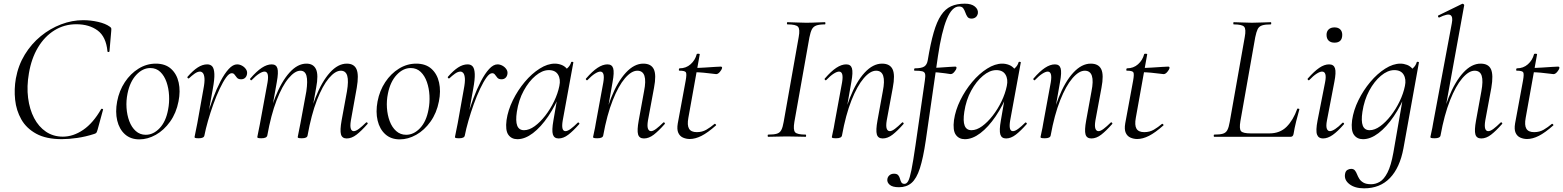

<svg xmlns="http://www.w3.org/2000/svg" viewBox="-20 -746 8524 1047"><path d="M316.8 12.8Q231.8 12.8 177.8 -16.7Q123.8 -46.2 96.2 -95Q68.6 -143.8 62.5 -202Q56.4 -260.2 66.4 -317.8Q79.6 -390 115.3 -448.4Q151 -506.8 202.2 -548.7Q253.4 -590.6 313.2 -613.3Q373 -636 433.6 -636Q474.6 -636 515.1 -626.7Q555.6 -617.4 578.6 -600.6Q585.6 -595.8 586.6 -591.8Q587.6 -587.8 586.6 -576.8L577 -466Q576.2 -462.2 571.2 -462.2Q566.2 -462.2 566 -466Q558.6 -545.6 512.5 -579.7Q466.4 -613.8 395.8 -613.8Q330.8 -613.8 277.1 -580.7Q223.4 -547.6 187.3 -487.5Q151.2 -427.4 137.6 -346Q125.2 -274.8 133.2 -212.2Q141.2 -149.6 166 -102.2Q190.8 -54.8 230.7 -27.8Q270.6 -0.8 322.8 -0.8Q379.2 -0.8 433.6 -37.8Q488 -74.8 531.6 -151.2Q533.8 -154.4 538.7 -152.3Q543.6 -150.2 541.8 -147.4L512.4 -39.6Q508.6 -26.8 506 -22.7Q503.4 -18.6 494.4 -15.8Q446.8 -0.4 400.9 6.2Q355 12.8 316.8 12.8Z M740 14Q692.2 14 661.3 -13.8Q630.4 -41.6 619.2 -88.6Q608 -135.6 618.8 -193Q630 -251.6 660.8 -298.1Q691.6 -344.6 735.6 -371.8Q779.6 -399 829.4 -399Q881.4 -399 912.8 -370.7Q944.2 -342.4 954.4 -295.5Q964.6 -248.6 953.4 -193Q941.2 -129.8 907.7 -82.9Q874.2 -36 829.8 -11Q785.4 14 740 14ZM774.8 -11Q816.4 -11 850.7 -47.3Q885 -83.6 896.8 -149Q904 -186 901.9 -225.3Q899.8 -264.6 888 -298.6Q876.2 -332.6 854.2 -353.8Q832.2 -375 799.6 -375Q758 -375 723.2 -337.8Q688.4 -300.6 675.4 -236Q667.4 -197.4 670 -158Q672.6 -118.6 685.1 -85.2Q697.6 -51.8 720.4 -31.4Q743.2 -11 774.8 -11Z M1094.6 -7.2 1084.6 -8.2Q1093 -53.2 1107.6 -105.7Q1122.2 -158.2 1141.3 -209.2Q1160.4 -260.2 1182.2 -302.3Q1204 -344.4 1227.2 -369.7Q1250.4 -395 1273 -395Q1286.6 -395 1300 -387.7Q1313.4 -380.4 1321.6 -368Q1329.8 -355.6 1326.8 -341Q1324.2 -328 1315.8 -320.8Q1307.4 -313.6 1294.8 -313.6Q1279.8 -313.6 1272.4 -321.9Q1265 -330.2 1259.5 -338.5Q1254 -346.8 1243.8 -346.8Q1229.6 -346.8 1212.8 -323.3Q1196 -299.8 1177.9 -261.6Q1159.8 -223.4 1143.5 -177.9Q1127.2 -132.4 1114.3 -87.4Q1101.4 -42.4 1094.6 -7.2ZM1063.4 8Q1049.2 8 1045 6.3Q1040.8 4.6 1040.8 1.6Q1040.8 -1.6 1046.4 -26.4Q1052 -51.2 1056 -74L1089 -258.6Q1096.8 -298.8 1095 -319.3Q1093.2 -339.8 1086.3 -347.7Q1079.4 -355.6 1070.6 -355.6Q1056.8 -355.6 1040.7 -344Q1024.6 -332.4 1010.4 -318.8Q1008 -316.4 1004 -320.1Q1000 -323.8 1002.4 -327Q1032 -361.2 1058.2 -378.1Q1084.4 -395 1110 -395Q1128 -395 1137.8 -383.4Q1147.6 -371.8 1148.9 -342.8Q1150.2 -313.8 1140.4 -261L1094.6 -7.2Q1092.4 8 1063.4 8Z M1870.8 9Q1845.6 9 1839.4 -13.2Q1833.2 -35.4 1842.8 -89L1872 -248Q1881.6 -304.8 1873.6 -332.6Q1865.6 -360.4 1838.4 -360.4Q1808 -360.4 1773.4 -319.5Q1738.8 -278.6 1708.2 -199.6Q1677.6 -120.6 1657.2 -7.2L1645.6 -8.2Q1665.6 -125.4 1700.4 -213.5Q1735.2 -301.6 1779.2 -350.3Q1823.2 -399 1871.2 -399Q1911 -399 1924.3 -368.2Q1937.6 -337.4 1925.4 -267L1893.4 -89Q1888.4 -58.6 1892.9 -44.7Q1897.4 -30.8 1908.8 -30.8Q1920.6 -30.8 1937.5 -43.6Q1954.4 -56.4 1975.2 -77Q1979.2 -81 1983.2 -77Q1987.2 -73 1983.2 -69Q1950.6 -32 1924 -11.5Q1897.4 9 1870.8 9ZM1405.6 8Q1391.4 8 1387.2 6.3Q1383 4.6 1383 1.6Q1383 -1.6 1388.1 -24Q1393.2 -46.4 1397.2 -69.2L1439 -297Q1448.8 -355.6 1422.4 -355.6Q1410.8 -355.6 1392.7 -344Q1374.6 -332.4 1353.2 -310Q1350.2 -306 1345.8 -310.5Q1341.4 -315 1345.2 -318.2Q1378.8 -357.2 1407.4 -376.1Q1436 -395 1461.6 -395Q1486.4 -395 1492.8 -373.3Q1499.2 -351.6 1489.6 -299.4L1437.6 -7.2Q1434.2 8 1405.6 8ZM1626 8Q1611.8 8 1607.6 6.3Q1603.4 4.6 1603.4 1.6Q1603.4 -1.6 1608.9 -26.4Q1614.4 -51.2 1618.4 -74L1650.6 -248.4Q1658.8 -305.4 1651.2 -332.9Q1643.6 -360.4 1618 -360.4Q1588 -360.4 1553.3 -319Q1518.6 -277.6 1488.2 -198.5Q1457.8 -119.4 1437.6 -7.2L1425.2 -8.2Q1445 -124.8 1479.7 -212.9Q1514.4 -301 1558.5 -350Q1602.6 -399 1651 -399Q1689 -399 1703.3 -368.4Q1717.6 -337.8 1704 -267.4L1657.2 -7.2Q1655 8 1626 8Z M2160 14Q2112.2 14 2081.3 -13.8Q2050.4 -41.6 2039.2 -88.6Q2028 -135.6 2038.8 -193Q2050 -251.6 2080.8 -298.1Q2111.6 -344.6 2155.6 -371.8Q2199.6 -399 2249.4 -399Q2301.4 -399 2332.8 -370.7Q2364.2 -342.4 2374.4 -295.5Q2384.6 -248.6 2373.4 -193Q2361.2 -129.8 2327.7 -82.9Q2294.2 -36 2249.8 -11Q2205.4 14 2160 14ZM2194.8 -11Q2236.4 -11 2270.7 -47.3Q2305 -83.6 2316.8 -149Q2324 -186 2321.9 -225.3Q2319.8 -264.6 2308 -298.6Q2296.2 -332.6 2274.2 -353.8Q2252.2 -375 2219.6 -375Q2178 -375 2143.2 -337.8Q2108.4 -300.6 2095.4 -236Q2087.4 -197.4 2090 -158Q2092.6 -118.6 2105.1 -85.2Q2117.6 -51.8 2140.4 -31.4Q2163.2 -11 2194.8 -11Z M2514.6 -7.2 2504.6 -8.2Q2513 -53.2 2527.6 -105.7Q2542.2 -158.2 2561.3 -209.2Q2580.4 -260.2 2602.2 -302.3Q2624 -344.4 2647.2 -369.7Q2670.4 -395 2693 -395Q2706.6 -395 2720 -387.7Q2733.4 -380.4 2741.6 -368Q2749.8 -355.6 2746.8 -341Q2744.2 -328 2735.8 -320.8Q2727.4 -313.6 2714.8 -313.6Q2699.8 -313.6 2692.4 -321.9Q2685 -330.2 2679.5 -338.5Q2674 -346.8 2663.8 -346.8Q2649.6 -346.8 2632.8 -323.3Q2616 -299.8 2597.9 -261.6Q2579.8 -223.4 2563.5 -177.9Q2547.2 -132.4 2534.3 -87.4Q2521.4 -42.4 2514.6 -7.2ZM2483.4 8Q2469.2 8 2465 6.3Q2460.8 4.6 2460.8 1.6Q2460.8 -1.6 2466.4 -26.4Q2472 -51.2 2476 -74L2509 -258.6Q2516.8 -298.8 2515 -319.3Q2513.2 -339.8 2506.3 -347.7Q2499.4 -355.6 2490.6 -355.6Q2476.8 -355.6 2460.7 -344Q2444.6 -332.4 2430.4 -318.8Q2428 -316.4 2424 -320.1Q2420 -323.8 2422.4 -327Q2452 -361.2 2478.2 -378.1Q2504.4 -395 2530 -395Q2548 -395 2557.8 -383.4Q2567.6 -371.8 2568.9 -342.8Q2570.2 -313.8 2560.4 -261L2514.6 -7.2Q2512.4 8 2483.4 8Z M2801.6 13Q2769.2 13 2752.1 -11.1Q2735 -35.2 2742.2 -91Q2750 -145.2 2776.7 -199.5Q2803.4 -253.8 2841.5 -299.1Q2879.6 -344.4 2922.7 -371.7Q2965.8 -399 3005.4 -399Q3023.8 -399 3041.6 -392.3Q3059.4 -385.6 3072.1 -370.3Q3084.8 -355 3086.8 -330.4L3044.4 -357Q3056.6 -359 3073.1 -373.4Q3089.6 -387.8 3094.6 -407Q3096.6 -410 3102.1 -408.8Q3107.6 -407.6 3106.6 -405.6L3048.6 -89Q3038.8 -30.8 3063.6 -30.8Q3075.2 -30.8 3092.4 -43.5Q3109.6 -56.2 3130.4 -77Q3133.4 -80 3137.4 -76Q3141.4 -72 3138.4 -69Q3105.8 -32 3079.1 -11.5Q3052.4 9 3026.4 9Q3001.6 9 2994.9 -12.9Q2988.2 -34.8 2997.8 -89L3022 -229L3039 -246Q3009.4 -170.4 2969.4 -111.6Q2929.4 -52.8 2886 -19.9Q2842.6 13 2801.6 13ZM2837.6 -36Q2865.6 -36 2895.6 -57.8Q2925.6 -79.6 2953.3 -115.2Q2981 -150.8 3001.5 -193.5Q3022 -236.2 3030.2 -277Q3038.2 -314 3023 -339.2Q3007.8 -364.4 2970.6 -363.6Q2936.2 -362.8 2900 -332.6Q2863.8 -302.4 2836 -251.6Q2808.2 -200.8 2798.4 -136Q2790.8 -85.8 2800.4 -60.9Q2810 -36 2837.6 -36Z M3491.6 9Q3465.8 9 3459.5 -13.2Q3453.2 -35.4 3463 -89L3492 -248Q3514.8 -360.4 3455.4 -360.4Q3423.4 -360.4 3388 -319.2Q3352.6 -278 3321.2 -198.9Q3289.8 -119.8 3269.4 -7.2L3257 -8.2Q3277.8 -124.8 3312.7 -212.9Q3347.6 -301 3393.1 -350Q3438.6 -399 3488 -399Q3530.8 -399 3545.4 -368.2Q3560 -337.4 3546.4 -267L3513.4 -89Q3508.4 -58.6 3513.3 -44.7Q3518.2 -30.8 3530.4 -30.8Q3541.4 -30.8 3558.4 -43.6Q3575.4 -56.4 3596.2 -77Q3599.2 -81 3603.6 -77Q3608 -73 3604.2 -69Q3571.6 -32 3545 -11.5Q3518.4 9 3491.6 9ZM3237.4 8Q3223.2 8 3218.6 6.3Q3214 4.6 3214 1.6Q3214 -1.6 3219.5 -24.8Q3225 -48 3229 -74L3270 -297Q3279.8 -355.6 3253.4 -355.6Q3241.8 -355.6 3223.7 -344Q3205.6 -332.4 3184.2 -310Q3181.2 -306 3176.8 -310.5Q3172.4 -315 3176.2 -318.2Q3209.8 -357.2 3238.4 -376.1Q3267 -395 3292.6 -395Q3317.4 -395 3323.8 -373.3Q3330.2 -351.6 3320.6 -299.4L3269.4 -7.2Q3266.8 8 3237.4 8Z M3741.2 12Q3722 12 3704.6 4.4Q3687.2 -3.2 3678.8 -21.8Q3670.4 -40.4 3676 -73.2L3719 -306Q3725.8 -343 3720.2 -351.8Q3714.6 -360.6 3685 -360.6Q3681 -360.6 3681.9 -367Q3682.8 -373.4 3685.8 -373.4Q3721 -373.4 3745.9 -395.6Q3770.8 -417.8 3779.2 -450.2Q3779.6 -453.4 3788.2 -453.1Q3796.8 -452.8 3795.8 -449.6L3733.8 -103.8Q3726.2 -63.2 3737.4 -44.3Q3748.6 -25.4 3779.6 -25.4Q3809.2 -25.4 3832.1 -38.8Q3855 -52.2 3876.4 -70.4Q3878.4 -72.4 3882.5 -68.4Q3886.6 -64.4 3884.4 -62.2Q3839.2 -22.2 3805.3 -5.1Q3771.4 12 3741.2 12ZM3885.2 -341.8Q3882.6 -341.8 3862.9 -344.4Q3843.2 -347 3816.7 -349.6Q3790.2 -352.2 3765.4 -352.2L3767.4 -375.6Q3792.6 -375.6 3823 -377.6Q3853.4 -379.6 3878.4 -381.2Q3903.4 -382.8 3910.4 -382.8Q3914.6 -382.8 3916.5 -380.4Q3918.4 -378 3917.4 -374Q3915.6 -366 3905.5 -353.9Q3895.4 -341.8 3885.2 -341.8Z M4169.2 0Q4166.2 0 4166.2 -6Q4166.2 -12 4169.2 -12Q4200.2 -12 4216.5 -17Q4232.8 -22 4240.6 -37Q4248.5 -52 4253.4 -81L4335.4 -544Q4343.4 -587 4331.7 -600Q4320.1 -613 4274.2 -613Q4271.2 -613 4271.2 -619Q4271.2 -625 4274.2 -625Q4294.7 -625 4320.4 -623.5Q4346 -622 4374.6 -622Q4407.2 -622 4433.2 -623.5Q4459.2 -625 4478.8 -625Q4481 -625 4481 -619Q4481 -613 4478.8 -613Q4447.9 -613 4431.5 -607Q4415.1 -601 4407.3 -586Q4399.6 -571 4393.8 -542L4311.8 -81Q4304.6 -38 4315.7 -25Q4326.7 -12 4373.8 -12Q4375.8 -12 4375.8 -6Q4375.8 0 4373.8 0Q4353.4 0 4327.8 -1Q4302.2 -2 4270.6 -2Q4241.9 -2 4215.9 -1Q4189.8 0 4169.2 0Z M4793.6 9Q4767.8 9 4761.5 -13.2Q4755.2 -35.4 4765 -89L4794 -248Q4816.8 -360.4 4757.4 -360.4Q4725.4 -360.4 4690 -319.2Q4654.6 -278 4623.2 -198.9Q4591.8 -119.8 4571.4 -7.2L4559 -8.2Q4579.8 -124.8 4614.7 -212.9Q4649.6 -301 4695.1 -350Q4740.6 -399 4790 -399Q4832.8 -399 4847.4 -368.2Q4862 -337.4 4848.4 -267L4815.4 -89Q4810.4 -58.6 4815.3 -44.7Q4820.2 -30.8 4832.4 -30.8Q4843.4 -30.8 4860.4 -43.6Q4877.4 -56.4 4898.2 -77Q4901.2 -81 4905.6 -77Q4910 -73 4906.2 -69Q4873.6 -32 4847 -11.5Q4820.4 9 4793.6 9ZM4539.4 8Q4525.2 8 4520.6 6.3Q4516 4.6 4516 1.6Q4516 -1.6 4521.5 -24.8Q4527 -48 4531 -74L4572 -297Q4581.8 -355.6 4555.4 -355.6Q4543.8 -355.6 4525.7 -344Q4507.6 -332.4 4486.2 -310Q4483.2 -306 4478.8 -310.5Q4474.4 -315 4478.2 -318.2Q4511.8 -357.2 4540.4 -376.1Q4569 -395 4594.6 -395Q4619.4 -395 4625.8 -373.3Q4632.2 -351.6 4622.6 -299.4L4571.4 -7.2Q4568.8 8 4539.4 8Z M4882.2 275Q4846.8 275 4831.6 261.6Q4816.4 248.2 4818.8 231.6Q4820.2 218.8 4830.1 210Q4840 201.2 4855.2 201.2Q4871.2 201.2 4878.1 209.5Q4885 217.8 4887.8 228.9Q4890.6 240 4895.3 248.3Q4900 256.6 4912.2 256.6Q4923.8 256.6 4932.4 241.5Q4941 226.4 4950.1 181.4Q4959.2 136.4 4972.2 47L5023.2 -306Q5027.2 -331 5024.7 -342.4Q5022.2 -353.8 5009.1 -357.2Q4996 -360.6 4967.8 -360.6Q4963.8 -360.6 4964.7 -367Q4965.6 -373.4 4968.6 -373.4Q5004.6 -373.4 5019.9 -383.2Q5035.2 -393 5039.2 -418Q5054.2 -509 5071.4 -568.6Q5088.6 -628.2 5111.6 -662.7Q5134.6 -697.2 5166 -711.6Q5197.4 -726 5241.2 -726Q5277.4 -726 5296.2 -710.3Q5315 -694.6 5312.6 -673.8Q5309.6 -658.6 5300 -651.6Q5290.4 -644.6 5278 -644.6Q5262.2 -644.6 5255.4 -654.6Q5248.6 -664.6 5244.2 -677.6Q5239.8 -690.6 5232.8 -700.6Q5225.8 -710.6 5210 -710.6Q5171.4 -710.6 5143 -642.3Q5114.6 -574 5094.6 -439L5028.2 21Q5014.2 116.2 4996.1 172.1Q4978 228 4950.7 251.5Q4923.4 275 4882.2 275ZM5162 -342.2Q5150.6 -343.8 5133.4 -346.4Q5116.2 -349 5095.5 -350.8Q5074.8 -352.6 5053.2 -352.6L5055.2 -375.6Q5076.6 -375.6 5105.4 -377.6Q5134.2 -379.6 5158.1 -381.2Q5182 -382.8 5188.6 -382.8Q5193.6 -382.8 5195.1 -380.4Q5196.6 -378 5195.6 -374Q5194.4 -366 5183.6 -353.3Q5172.8 -340.6 5162 -342.2Z M5241.6 13Q5209.2 13 5192.1 -11.1Q5175 -35.2 5182.2 -91Q5190 -145.2 5216.7 -199.5Q5243.4 -253.8 5281.5 -299.1Q5319.6 -344.4 5362.7 -371.7Q5405.8 -399 5445.4 -399Q5463.8 -399 5481.6 -392.3Q5499.4 -385.6 5512.1 -370.3Q5524.8 -355 5526.8 -330.4L5484.4 -357Q5496.6 -359 5513.1 -373.4Q5529.6 -387.8 5534.6 -407Q5536.6 -410 5542.1 -408.8Q5547.6 -407.6 5546.6 -405.6L5488.6 -89Q5478.8 -30.8 5503.6 -30.8Q5515.2 -30.8 5532.4 -43.5Q5549.6 -56.2 5570.4 -77Q5573.4 -80 5577.4 -76Q5581.4 -72 5578.4 -69Q5545.8 -32 5519.1 -11.5Q5492.4 9 5466.4 9Q5441.6 9 5434.9 -12.9Q5428.2 -34.8 5437.8 -89L5462 -229L5479 -246Q5449.4 -170.4 5409.4 -111.6Q5369.4 -52.8 5326 -19.9Q5282.6 13 5241.6 13ZM5277.6 -36Q5305.6 -36 5335.6 -57.8Q5365.6 -79.6 5393.3 -115.2Q5421 -150.8 5441.5 -193.5Q5462 -236.2 5470.2 -277Q5478.2 -314 5463 -339.2Q5447.8 -364.4 5410.6 -363.6Q5376.2 -362.8 5340 -332.6Q5303.8 -302.4 5276 -251.6Q5248.2 -200.8 5238.4 -136Q5230.8 -85.8 5240.4 -60.9Q5250 -36 5277.6 -36Z M5931.6 9Q5905.8 9 5899.5 -13.2Q5893.2 -35.4 5903 -89L5932 -248Q5954.8 -360.4 5895.4 -360.4Q5863.4 -360.4 5828 -319.2Q5792.6 -278 5761.2 -198.9Q5729.8 -119.8 5709.4 -7.2L5697 -8.2Q5717.8 -124.8 5752.7 -212.9Q5787.6 -301 5833.1 -350Q5878.6 -399 5928 -399Q5970.8 -399 5985.4 -368.2Q6000 -337.4 5986.4 -267L5953.4 -89Q5948.4 -58.6 5953.3 -44.7Q5958.2 -30.8 5970.4 -30.8Q5981.4 -30.8 5998.4 -43.6Q6015.4 -56.4 6036.2 -77Q6039.2 -81 6043.6 -77Q6048 -73 6044.2 -69Q6011.6 -32 5985 -11.5Q5958.4 9 5931.6 9ZM5677.4 8Q5663.2 8 5658.6 6.3Q5654 4.6 5654 1.6Q5654 -1.6 5659.5 -24.8Q5665 -48 5669 -74L5710 -297Q5719.8 -355.6 5693.4 -355.6Q5681.8 -355.6 5663.7 -344Q5645.6 -332.4 5624.2 -310Q5621.2 -306 5616.8 -310.5Q5612.4 -315 5616.2 -318.2Q5649.8 -357.2 5678.4 -376.1Q5707 -395 5732.6 -395Q5757.4 -395 5763.8 -373.3Q5770.2 -351.6 5760.6 -299.4L5709.4 -7.2Q5706.8 8 5677.4 8Z M6181.2 12Q6162 12 6144.6 4.4Q6127.2 -3.2 6118.8 -21.8Q6110.4 -40.4 6116 -73.2L6159 -306Q6165.8 -343 6160.2 -351.8Q6154.6 -360.6 6125 -360.6Q6121 -360.6 6121.9 -367Q6122.8 -373.4 6125.8 -373.4Q6161 -373.4 6185.9 -395.6Q6210.8 -417.8 6219.2 -450.2Q6219.6 -453.4 6228.2 -453.1Q6236.8 -452.8 6235.8 -449.6L6173.8 -103.8Q6166.2 -63.2 6177.4 -44.3Q6188.6 -25.4 6219.6 -25.4Q6249.2 -25.4 6272.1 -38.8Q6295 -52.2 6316.4 -70.4Q6318.4 -72.4 6322.5 -68.4Q6326.6 -64.4 6324.4 -62.2Q6279.2 -22.2 6245.3 -5.1Q6211.4 12 6181.2 12ZM6325.2 -341.8Q6322.6 -341.8 6302.9 -344.4Q6283.2 -347 6256.7 -349.6Q6230.2 -352.2 6205.4 -352.2L6207.4 -375.6Q6232.6 -375.6 6263 -377.6Q6293.4 -379.6 6318.4 -381.2Q6343.4 -382.8 6350.4 -382.8Q6354.6 -382.8 6356.5 -380.4Q6358.4 -378 6357.4 -374Q6355.6 -366 6345.5 -353.9Q6335.4 -341.8 6325.2 -341.8Z M6601.4 0Q6598.6 0 6598.6 -6Q6598.6 -12 6601.5 -12Q6632.4 -12 6648.8 -17Q6665.2 -22 6673 -37Q6680.9 -52 6685.8 -81L6767.8 -544Q6775.8 -587 6764.6 -600Q6753.4 -613 6707.3 -613Q6705.4 -613 6705.4 -619Q6705.4 -625 6707.4 -625Q6727.9 -625 6753 -623.5Q6778.1 -622 6806.8 -622Q6836.4 -622 6863.5 -623.5Q6890.6 -625 6910.2 -625Q6912.2 -625 6912.2 -619Q6912.2 -613 6910.2 -613Q6879.2 -613 6862.4 -607.5Q6845.6 -602 6838.2 -587Q6830.9 -572 6825 -543L6744 -85Q6737 -43.4 6747.3 -31Q6757.6 -18.6 6800.8 -18.6H6902Q6960 -18.6 6996 -54.7Q7032 -90.8 7053.8 -151.8Q7054.2 -154.6 7060.4 -153.6Q7066.6 -152.6 7065.6 -149.6Q7057.6 -122.6 7048.3 -84.8Q7039 -47.1 7033.8 -15Q7030.8 0 7017.7 0Z M7194.2 9Q7170 9 7162 -12Q7154 -33 7164.8 -89L7205.8 -297Q7217.4 -355.6 7189.2 -355.6Q7177.6 -355.6 7159.5 -344Q7141.4 -332.4 7120.2 -310Q7117 -306 7112.6 -310.5Q7108.2 -315 7112 -318.2Q7146.4 -357.2 7174.2 -376.1Q7202 -395 7227.6 -395Q7253.2 -395 7260 -373.3Q7266.8 -351.6 7256.4 -299.4L7216 -89Q7210.2 -58.6 7215.2 -44.7Q7220.2 -30.8 7232.2 -30.8Q7243.2 -30.8 7261 -42.4Q7278.8 -54 7299.6 -75.4Q7303.6 -79.4 7307.6 -75Q7311.6 -70.6 7307.6 -67.4Q7275 -29.6 7247.6 -10.3Q7220.2 9 7194.2 9ZM7257.2 -513.4Q7236.8 -513.4 7225.3 -524.4Q7213.8 -535.4 7213.8 -556.2Q7213.8 -574.6 7225.3 -585.6Q7236.8 -596.6 7257.2 -596.6Q7277.6 -596.6 7288.5 -585.6Q7299.4 -574.6 7299.4 -556.2Q7299.4 -513.4 7257.2 -513.4Z M7418.4 281Q7368.4 281 7338.8 258.3Q7309.2 235.6 7314.6 203Q7317.2 186.8 7327.3 180.8Q7337.4 174.8 7347.8 174.8Q7361.4 174.8 7368.4 183.4Q7375.4 192 7380.1 204.4Q7384.8 216.8 7392.5 229.1Q7400.2 241.4 7415.2 250Q7430.2 258.6 7457.4 258.6Q7481 258.6 7503.9 245.5Q7526.8 232.4 7546.1 195.1Q7565.4 157.8 7578.2 86.4L7633 -229L7650 -246Q7620.4 -170.4 7580.4 -111.6Q7540.4 -52.8 7497 -19.9Q7453.6 13 7412.6 13Q7380.2 13 7363.1 -11.1Q7346 -35.2 7353.2 -91Q7361 -145.2 7387.7 -199.5Q7414.4 -253.8 7452.5 -299.1Q7490.6 -344.4 7533.7 -371.7Q7576.8 -399 7616.4 -399Q7634.8 -399 7652.6 -392.3Q7670.4 -385.6 7683.1 -370.3Q7695.8 -355 7697.8 -330.4L7655.4 -357Q7667.6 -359 7684.1 -373.4Q7700.6 -387.8 7705.6 -407Q7707.6 -410 7713.1 -408.8Q7718.6 -407.6 7717.6 -405.6L7633.2 62.6Q7613.6 168.6 7559.5 224.8Q7505.4 281 7418.4 281ZM7448.6 -36Q7476.6 -36 7506.6 -57.8Q7536.6 -79.6 7564.3 -115.2Q7592 -150.8 7612.5 -193.5Q7633 -236.2 7641.2 -277Q7649.2 -314 7634 -339.2Q7618.8 -364.4 7581.2 -363.6Q7546.2 -362.8 7510.1 -332.6Q7474 -302.4 7446.6 -251.6Q7419.2 -200.8 7409.4 -136Q7401.8 -85.8 7411.4 -60.9Q7421 -36 7448.6 -36Z M7803.4 8Q7789.2 8 7784.6 6.3Q7780 4.6 7780 1.6Q7780 -1.6 7785.5 -24.8Q7791 -48 7795 -74L7897 -619.4Q7904.2 -654.6 7889.3 -663.8Q7874.4 -673 7828.6 -650.6Q7824.6 -648.8 7822.2 -654.8Q7819.8 -660.8 7823.8 -661.8L7953.2 -725Q7957.4 -727 7961.4 -723Q7965.4 -719 7964.4 -717L7835.4 -7.2Q7832.8 8 7803.4 8ZM8057.6 9Q8031.8 9 8025.5 -13.2Q8019.2 -35.4 8029 -89L8058 -248Q8068.6 -304.8 8059.9 -332.6Q8051.2 -360.4 8021.4 -360.4Q7989.4 -360.4 7954 -319.2Q7918.6 -278 7887.2 -198.9Q7855.8 -119.8 7835.4 -7.2L7823 -8.2Q7843.8 -124.8 7879.1 -212.9Q7914.4 -301 7959.5 -350Q8004.6 -399 8054 -399Q8096.8 -399 8110.6 -368.2Q8124.4 -337.4 8112.4 -267L8079.4 -89Q8074.4 -58.6 8078.9 -44.7Q8083.4 -30.8 8095.6 -30.8Q8107.4 -30.8 8124.4 -43.6Q8141.4 -56.4 8162.2 -77Q8166 -81 8170.1 -77Q8174.2 -73 8170.2 -69Q8137.6 -32 8111 -11.5Q8084.4 9 8057.6 9Z M8307.2 12Q8288 12 8270.6 4.4Q8253.2 -3.2 8244.8 -21.8Q8236.4 -40.4 8242 -73.2L8285 -306Q8291.8 -343 8286.2 -351.8Q8280.6 -360.6 8251 -360.6Q8247 -360.6 8247.9 -367Q8248.8 -373.4 8251.8 -373.4Q8287 -373.4 8311.9 -395.6Q8336.8 -417.8 8345.2 -450.2Q8345.6 -453.4 8354.2 -453.1Q8362.8 -452.8 8361.8 -449.6L8299.8 -103.8Q8292.2 -63.2 8303.4 -44.3Q8314.6 -25.4 8345.6 -25.4Q8375.2 -25.4 8398.1 -38.8Q8421 -52.2 8442.4 -70.4Q8444.4 -72.4 8448.5 -68.4Q8452.6 -64.4 8450.4 -62.2Q8405.2 -22.2 8371.3 -5.1Q8337.4 12 8307.2 12ZM8451.2 -341.8Q8448.6 -341.8 8428.9 -344.4Q8409.2 -347 8382.7 -349.6Q8356.2 -352.2 8331.4 -352.2L8333.4 -375.6Q8358.6 -375.6 8389 -377.6Q8419.4 -379.6 8444.4 -381.2Q8469.4 -382.8 8476.4 -382.8Q8480.6 -382.8 8482.5 -380.4Q8484.4 -378 8483.4 -374Q8481.6 -366 8471.5 -353.9Q8461.4 -341.8 8451.2 -341.8Z"/></svg>

Font: Cormorant Infant Light
Style: Italic
Weight: 300
Italic angle: -10°
Designer: Christian Thalmann (Catharsis Fonts)
Foundry: Catharsis Fonts
Version: Version 4.001